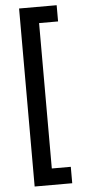

<svg xmlns="http://www.w3.org/2000/svg" viewBox="-60 -834 434 967"><g transform="rotate(-5 156.5 -350.0)"><path d="M75 -800H265V-718H169V17H265V100H75Z"/></g></svg>

Font: Albert Sans Medium
Style: Regular
Weight: 500
Designer: Andreas Rasmussen
Foundry: a.Foundry
Version: Version 1.025